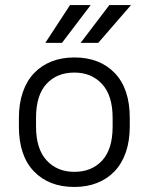

<svg xmlns="http://www.w3.org/2000/svg" viewBox="-20 -735 590 762"><path d="M275 7Q174 7 114.5 -55Q55 -117 55 -233V-267Q55 -324 70.5 -369Q86 -414 115 -444.5Q144 -475 184.5 -491Q225 -507 275 -507Q376 -507 435.5 -445Q495 -383 495 -267V-233Q495 -176 479.5 -131Q464 -86 435 -55.5Q406 -25 365.5 -9Q325 7 275 7ZM275 -53Q344 -53 385.5 -98Q427 -143 427 -233V-267Q427 -356 385 -401.5Q343 -447 275 -447Q206 -447 164.5 -402Q123 -357 123 -267V-233Q123 -144 165 -98.5Q207 -53 275 -53ZM258 -715H340L226 -565H160ZM414 -715H500L370 -565H300Z"/></svg>

Font: PT Root UI
Style: Regular
Weight: 400
Designer: Vitaly Kuzmin
Foundry: ParaType Ltd.
Version: Version 2.001G